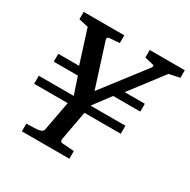

<svg xmlns="http://www.w3.org/2000/svg" viewBox="-151 -807 940 949"><g transform="rotate(30 319.5 -332.0)"><path d="M92.8 0V-43.9L150.9 -45.9Q162.1 -46.4 174.3 -51Q186.5 -55.7 188 -66.9L219.2 -233.9H27.8V-279.8H227.1L194.8 -377H57.1V-421.9H175.8L116.2 -609.9L62 -622.1V-664.1H293.9V-620.1L235.8 -615.2Q220.7 -612.8 226.1 -597.2L304.2 -352.1L488.8 -591.8Q492.7 -597.2 493.9 -603Q495.1 -608.9 482.9 -610.8L439 -621.1V-664.1H639.2V-621.1L578.1 -607.9L436 -421.9H550.8V-377H396L323.2 -279.8H522V-233.9H314.9L284.2 -66.9Q283.7 -62.5 284.9 -56.4Q286.1 -50.3 296.9 -48.8L363.8 -43.9V0Z"/></g></svg>

Font: Charis
Style: Italic
Weight: 400
Italic angle: -11°
Designer: Walt Agee, Miriam Martin, Annie Olsen, Victor Gaultney, Lorna Priest, Alan Ward, Bob Hallissy, Martin Hosken, Sharon Cor
Foundry: SIL Global
Version: Version 7.000